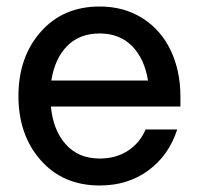

<svg xmlns="http://www.w3.org/2000/svg" viewBox="-20 -552 606 584"><path d="M283.2 12.2Q171.9 12.2 104 -64.5Q36.1 -141.1 36.1 -259.8Q36.1 -378.4 104 -455.3Q171.9 -532.2 283.2 -532.2Q356.9 -532.2 413.1 -496.8Q469.2 -461.4 499 -399.2Q528.8 -336.9 528.8 -257.8V-228H134.8Q141.6 -155.8 180.2 -112.8Q218.8 -69.8 283.2 -69.8Q332 -69.8 368.4 -93Q404.8 -116.2 422.9 -158.2H519Q493.7 -79.6 431.4 -33.7Q369.1 12.2 283.2 12.2ZM136.2 -307.1H430.2Q419.4 -373.5 381.6 -411.9Q343.8 -450.2 283.2 -450.2Q221.7 -450.2 184.1 -411.9Q146.5 -373.5 136.2 -307.1Z"/></svg>

Font: Aspekta 450
Style: Regular
Weight: 450
Designer: Ivo Dolenc
Version: Version 2.000